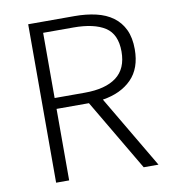

<svg xmlns="http://www.w3.org/2000/svg" viewBox="-82 -799 772 870"><g transform="rotate(-10 304.0 -364.5)"><path d="M166 -379H305Q400 -379 450.5 -417Q501 -455 501 -534Q501 -614 450.5 -646.5Q400 -679 305 -679H166ZM509 0 315 -329H166V0H106V-729H319Q373 -729 418 -718.5Q463 -708 495 -684.5Q527 -661 544.5 -624Q562 -587 562 -534Q562 -446 513 -396.5Q464 -347 380 -334L577 0Z"/></g></svg>

Font: SpoqaHanSansJP-Light
Style: Regular
Weight: 300
Designer: [Source Han Sans]
Ryoko NISHIZUKA  (kana & ideographs); Paul D. Hunt (Latin, Greek & Cyrillic); Wenlong ZHANG  (bopomofo
Foundry: Spoqa (http://bi.spoqa.com)
Version: Version 1.002.20150607